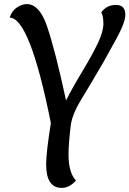

<svg xmlns="http://www.w3.org/2000/svg" viewBox="-20 -909 631 936"><path d="M474 -849Q500 -885 545.5 -885Q591 -885 591 -837Q591 -800 547.5 -720.5Q504 -641 486.5 -610Q469 -579 423 -502Q377 -425 370 -414Q335 -355 326 -306Q314 -210 314 -155Q314 -69 350 -29Q319 7 281 7Q243 7 224 -21.5Q205 -50 205 -108Q205 -166 228 -309Q125 -823 27 -823Q38 -857 63 -873Q88 -889 111 -889Q171 -889 208 -785Q251 -658 302 -419Q330 -476 381 -560.5Q432 -645 458 -700.5Q484 -756 484 -793Q484 -830 474 -849Z"/></svg>

Font: Paprika
Style: Regular
Weight: 400
Designer: Eduardo Rodriguez Tunni
Foundry: Eduardo Rodriguez Tunni
Version: Version 1.001